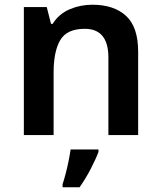

<svg xmlns="http://www.w3.org/2000/svg" viewBox="-20 -572 682 813"><path d="M371 -552Q462 -552 513.5 -505Q565 -458 565 -353V0H439V-328Q439 -450 339 -450Q263 -450 235 -402Q207 -354 207 -265V0H81V-542H178L196 -471H203Q229 -513 274.5 -532.5Q320 -552 371 -552ZM397 71Q386 101 364.5 142.5Q343 184 317 221H245V208Q251 190 258 163.5Q265 137 270.5 109.5Q276 82 279 61H397Z"/></svg>

Font: Noto Sans Gujarati UI SemiBold
Style: Regular
Weight: 600
Designer: Jelle Bosma - Monotype Design Team, Universal Thirst
Foundry: Monotype Imaging Inc.
Version: Version 2.106; ttfautohint (v1.8.4.7-5d5b)